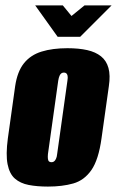

<svg xmlns="http://www.w3.org/2000/svg" viewBox="-20 -681 432 709"><path d="M157 8Q117 8 86 2Q55 -4 35 -21.5Q15 -39 8 -74.5Q1 -110 9 -170L36 -363Q44 -417 68.5 -447.5Q93 -478 133.5 -490.5Q174 -503 229 -503Q271 -503 302 -496Q333 -489 353 -473Q373 -457 380.5 -430Q388 -403 382 -363L355 -171Q344 -91 317.5 -53Q291 -15 250.5 -3.5Q210 8 157 8ZM170 -82Q175 -82 179 -84.5Q183 -87 186.5 -94Q190 -101 191 -112L229 -383Q231 -395 229.5 -401.5Q228 -408 224.5 -410.5Q221 -413 216 -413Q211 -413 207 -410.5Q203 -408 200 -401.5Q197 -395 195 -383L157 -112Q156 -101 157 -94Q158 -87 161.5 -84.5Q165 -82 170 -82ZM193 -545 110 -661H212L244 -622L292 -661H392L276 -545Z"/></svg>

Font: Alumni Sans Thin Black
Style: Italic
Weight: 900
Italic angle: -8°
Version: Version 1.016